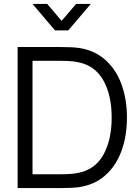

<svg xmlns="http://www.w3.org/2000/svg" viewBox="-20 -960 712 980"><path d="M260.5 -805 146 -940H221L294.5 -853.5L368.5 -940H443.5L328.5 -805ZM70 0V-720H288.5Q346.5 -720 381 -715.5Q460.5 -704.5 516.2 -655.5Q572 -606.5 600 -530Q628 -453.5 628 -360Q628 -266 600 -189.5Q572 -113 516.5 -64.2Q461 -15.5 381 -4.5Q347.5 0 288.5 0ZM288.5 -70.5Q343 -70.5 373.5 -76.5Q463.5 -92 506.8 -168.5Q550 -245 550 -360Q550 -475.5 506.5 -551.5Q463 -627.5 373.5 -643.5Q343 -649.5 288.5 -649.5H146V-70.5Z"/></svg>

Font: CCSD_manrope
Style: Regular
Weight: 400
Designer: Mikhail Sharanda
Foundry: Mikhail Sharanda
Version: Version 4.503